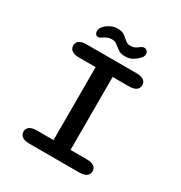

<svg xmlns="http://www.w3.org/2000/svg" viewBox="-180 -907 979 1037"><g transform="rotate(30 309.5 -388.5)"><path d="M152.5 0Q122 0 106.8 -10.8Q91.5 -21.5 91.5 -41Q91.5 -61 106.8 -71.5Q122 -82 152.5 -82H255V-537H152.5Q122 -537 106.8 -547.8Q91.5 -558.5 91.5 -578.5Q91.5 -598 106.8 -608.5Q122 -619 152.5 -619H461Q492 -619 507 -608.5Q522 -598 522 -578.5Q522 -558.5 507 -547.8Q492 -537 461 -537H361V-82H461Q492 -82 507 -71.5Q522 -61 522 -41Q522 -21.5 507 -10.8Q492 0 461 0ZM363.5 -666.5Q339.5 -666.5 325.8 -674.2Q312 -682 299.5 -692.5Q289.5 -701.5 280.2 -706.5Q271 -711.5 256.5 -711.5Q242 -711.5 230 -706.5Q218 -701.5 209 -695Q202 -690 195.5 -687Q189 -684 183.5 -684Q175.5 -684 169.5 -691.5Q163.5 -699 163.5 -709.5Q163.5 -730 185.5 -750Q198 -760.5 215.5 -768.8Q233 -777 253.5 -777Q278 -777 291.5 -769.8Q305 -762.5 316 -751.5Q325.5 -742.5 335 -736.5Q344.5 -730.5 360.5 -730.5Q375 -730.5 385.5 -735.5Q396 -740.5 404 -747Q410.5 -752.5 417.2 -756Q424 -759.5 431.5 -759.5Q440.5 -759.5 448 -753Q455.5 -746.5 455.5 -733.5Q455.5 -719 446 -708.5Q435 -695.5 413.8 -681Q392.5 -666.5 363.5 -666.5Z"/></g></svg>

Font: Sono Monospace Medium
Style: Regular
Weight: 500
Designer: Tyler Finck
Foundry: Tyler Finck
Version: Version 2.112